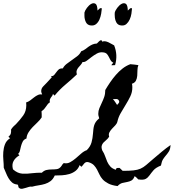

<svg xmlns="http://www.w3.org/2000/svg" viewBox="-90 -1162 1092 1206"><path d="M981.4 -251Q979.5 -224.6 971.2 -211.4Q962.9 -198.2 953.6 -187.5Q944.3 -176.8 935.1 -163.1Q925.8 -149.4 920.9 -122.1Q888.7 -109.4 874 -92.3Q859.4 -75.2 849.1 -60.5Q838.9 -45.9 824.7 -38.1Q810.5 -30.3 778.3 -35.2Q773.4 -41 768.1 -45.9Q762.7 -50.8 755.9 -55.7Q748 -35.2 735.8 -28.3Q723.6 -21.5 709 -19Q694.3 -16.6 678.7 -12.7Q663.1 -8.8 648.4 6.8Q611.3 2 589.4 -9.8Q567.4 -21.5 554.7 -35.6Q542 -49.8 534.7 -65.9Q527.3 -82 519.5 -96.7Q511.7 -111.3 500.5 -123.5Q489.3 -135.7 467.8 -142.6Q458 -145.5 451.7 -143.6Q445.3 -141.6 440.4 -136.7Q435.5 -131.8 431.2 -125.5Q426.8 -119.1 420.9 -114.3L410.2 -125Q401.4 -101.6 384.3 -88.4Q367.2 -75.2 345.2 -68.8Q323.2 -62.5 299.3 -61Q275.4 -59.6 253.9 -59.6Q243.2 -36.1 227.5 -24.4Q211.9 -12.7 192.9 -6.8Q173.8 -1 153.3 2Q132.8 4.9 111.3 10.7Q102.5 8.8 92.3 11.7Q82 14.6 71.8 18.1Q61.5 21.5 51.3 23.4Q41 25.4 34.2 21.5Q25.4 16.6 25.4 9.8Q25.4 2.9 20.5 -2.9H18.6Q-2 -4.9 -14.6 -16.1Q-27.3 -27.3 -36.6 -43Q-45.9 -58.6 -52.7 -76.2Q-59.6 -93.8 -66.4 -108.4Q-66.4 -129.9 -68.8 -155.8Q-71.3 -181.6 -69.3 -207.5Q-67.4 -233.4 -58.6 -255.9Q-49.8 -278.3 -29.3 -292L-26.4 -293.9L-37.1 -302.7Q-24.4 -313.5 -22 -323.7Q-19.5 -334 -20.5 -348.6Q-13.7 -359.4 -5.4 -367.7Q2.9 -376 11.7 -383.8Q36.1 -409.2 55.7 -436.5Q75.2 -463.9 75.2 -501Q75.2 -505.9 74.7 -509.8Q74.2 -513.7 74.2 -518.6Q87.9 -522.5 100.1 -531.7Q112.3 -541 124 -550.3Q135.7 -559.6 148.4 -565.4Q161.1 -571.3 174.8 -568.4Q172.9 -574.2 170.9 -579.1Q168.9 -584 168.9 -589.8Q168.9 -606.4 181.2 -619.1Q193.4 -631.8 203.1 -641.6Q210.9 -649.4 220.7 -660.6Q230.5 -671.9 235.4 -676.8L229.5 -682.6Q244.1 -683.6 251 -691.9Q257.8 -700.2 264.2 -709Q270.5 -717.8 278.3 -725.1Q286.1 -732.4 301.8 -732.4H304.7Q312.5 -748 328.1 -760.3Q343.8 -772.5 360.8 -784.2Q377.9 -795.9 394.5 -808.6Q411.1 -821.3 419.9 -839.8Q434.6 -844.7 445.3 -853Q456.1 -861.3 466.3 -868.7Q476.6 -876 488.8 -881.8Q501 -887.7 518.6 -888.7Q523.4 -893.6 531.2 -901.4Q539.1 -909.2 543.9 -909.2Q548.8 -909.2 550.3 -905.8Q551.8 -902.3 553.7 -899.4Q559.6 -904.3 569.8 -902.8Q580.1 -901.4 590.8 -896.5Q601.6 -891.6 611.3 -885.7Q621.1 -879.9 627 -877Q651.4 -816.4 632.8 -752.9Q627.9 -752.9 622.1 -752.4Q616.2 -752 610.4 -752Q610.4 -755.9 615.2 -760.7Q620.1 -765.6 622.1 -767.6Q610.4 -773.4 604.5 -783.7Q598.6 -793.9 593.8 -804.2Q588.9 -814.5 581.5 -822.8Q574.2 -831.1 558.6 -833Q537.1 -835.9 518.6 -825.7Q500 -815.4 484.4 -803.2Q468.8 -791 455.1 -780.8Q441.4 -770.5 428.7 -772.5Q422.9 -760.7 415.5 -752.9Q408.2 -745.1 401.9 -737.3Q395.5 -729.5 392.1 -719.7Q388.7 -710 392.6 -694.3Q357.4 -661.1 320.8 -630.4Q284.2 -599.6 252.9 -561.5L242.2 -572.3Q242.2 -565.4 237.8 -560.1Q233.4 -554.7 229.5 -548.8Q225.6 -543 223.1 -535.6Q220.7 -528.3 223.6 -519.5Q215.8 -514.6 210.4 -508.3Q205.1 -502 200.2 -494.1Q194.3 -485.4 188 -478Q181.6 -470.7 171.9 -463.9L170.9 -462.9Q171.9 -453.1 171.9 -444.3Q171.9 -435.5 171.9 -424.8Q161.1 -408.2 145.5 -393.6Q129.9 -378.9 115.2 -363.8Q100.6 -348.6 89.4 -331.1Q78.1 -313.5 76.2 -292Q59.6 -286.1 52.7 -272.5Q45.9 -258.8 42 -244.1Q38.1 -229.5 35.2 -215.8Q32.2 -202.1 23.4 -195.3L32.2 -186.5Q6.8 -171.9 -4.9 -150.4Q-16.6 -128.9 -8.8 -99.6L-7.8 -98.6V-97.7Q20.5 -73.2 49.8 -71.3Q79.1 -69.3 113.3 -74.2Q128.9 -76.2 143.1 -76.7Q157.2 -77.1 170.9 -77.1H172.9Q186.5 -90.8 202.1 -94.2Q217.8 -97.7 236.3 -97.7Q252 -97.7 266.6 -99.6Q281.2 -101.6 292 -114.3Q295.9 -118.2 297.9 -122.1Q299.8 -126 302.7 -129.9Q304.7 -131.8 306.6 -133.8Q308.6 -135.7 310.5 -137.7Q332 -132.8 350.6 -143.1Q369.1 -153.3 386.2 -168Q403.3 -182.6 420.4 -197.8Q437.5 -212.9 455.1 -218.8Q477.5 -241.2 484.9 -267.6Q492.2 -293.9 494.1 -323.2Q495.1 -337.9 496.6 -350.6Q498 -363.3 501.5 -374.5Q504.9 -385.7 511.7 -396Q518.6 -406.2 531.2 -417L533.2 -418.9Q531.2 -426.8 529.3 -432.6Q527.3 -438.5 527.3 -447.3Q527.3 -465.8 534.2 -482.4Q541 -499 549.3 -516.1Q557.6 -533.2 564.5 -552.7Q571.3 -572.3 571.3 -596.7Q585 -620.1 601.6 -644.5Q618.2 -668.9 637.7 -691.4Q657.2 -713.9 679.7 -731.4Q702.1 -749 728.5 -758.8Q741.2 -757.8 754.4 -756.3Q767.6 -754.9 779.3 -752.9Q773.4 -739.3 773.4 -721.2Q773.4 -703.1 772 -686Q770.5 -668.9 763.7 -655.3Q756.8 -641.6 738.3 -635.7Q740.2 -632.8 740.7 -624.5Q741.2 -616.2 741.2 -612.3Q741.2 -583 728.5 -556.6Q715.8 -530.3 699.7 -504.4Q683.6 -478.5 668.5 -452.1Q653.3 -425.8 647.5 -398.4Q644.5 -385.7 634.3 -375Q624 -364.3 613.8 -353.5Q603.5 -342.8 597.2 -330.6Q590.8 -318.4 595.7 -303.7Q587.9 -291 577.6 -282.7Q567.4 -274.4 559.6 -266.1Q551.8 -257.8 548.8 -246.1Q545.9 -234.4 552.7 -215.8H553.7V-214.8Q564.5 -198.2 570.3 -180.7Q576.2 -163.1 583.5 -146.5Q590.8 -129.9 603 -116.2Q615.2 -102.5 637.7 -95.7Q639.6 -106.4 646.5 -106.9Q653.3 -107.4 661.1 -107.4Q666 -102.5 670.9 -98.1Q675.8 -93.8 680.7 -88.9Q723.6 -88.9 749 -91.8Q774.4 -94.7 792.5 -102.5Q810.5 -110.4 828.1 -125.5Q845.7 -140.6 874 -165Q900.4 -187.5 926.8 -209.5Q953.1 -231.4 981.4 -251ZM657.2 -529.3Q652.3 -540 640.6 -540Q628.9 -540 619.1 -539.1Q627 -531.2 633.3 -521.5Q639.6 -511.7 645.5 -502.9Q650.4 -507.8 655.8 -514.6Q661.1 -521.5 657.2 -529.3ZM549.8 -1109.4Q548.8 -1094.7 545.4 -1075.7Q542 -1056.6 534.7 -1039.6Q527.3 -1022.5 514.2 -1011.2Q501 -1000 481.4 -1002Q469.7 -1002.9 461.9 -1008.3Q454.1 -1013.7 449.7 -1022.5Q445.3 -1031.2 442.9 -1041.5Q440.4 -1051.8 440.4 -1061.5V-1083Q443.4 -1095.7 456.1 -1112.8Q468.8 -1129.9 483.4 -1137.7Q498 -1145.5 509.8 -1138.2Q521.5 -1130.9 522.5 -1095.7Q528.3 -1100.6 534.2 -1106.9Q540 -1113.3 549.8 -1109.4ZM739.3 -1109.4Q738.3 -1094.7 735.4 -1075.7Q732.4 -1056.6 724.6 -1039.6Q716.8 -1022.5 704.1 -1011.2Q691.4 -1000 671.9 -1002Q660.2 -1002.9 652.3 -1008.3Q644.5 -1013.7 640.1 -1022.5Q635.7 -1031.2 633.3 -1041.5Q630.9 -1051.8 630.9 -1061.5Q629.9 -1064.5 630.4 -1072.8Q630.9 -1081.1 630.9 -1083Q633.8 -1095.7 646.5 -1112.8Q659.2 -1129.9 673.8 -1137.7Q688.5 -1145.5 700.2 -1138.2Q711.9 -1130.9 712.9 -1095.7Q718.8 -1100.6 724.6 -1106.9Q730.5 -1113.3 739.3 -1109.4Z"/></svg>

Font: Homemade Apple
Style: Regular
Weight: 400
Designer: Font Diner, Inc
Foundry: Font Diner, Inc
Version: Version 1.000